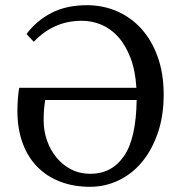

<svg xmlns="http://www.w3.org/2000/svg" viewBox="-20 -704 697 739"><path d="M47 -278Q47 -301 49 -326.5Q51 -352 54 -366H505Q501 -433 482 -482Q463 -531 434.5 -562.5Q406 -594 370 -609Q334 -624 295 -624Q238 -624 191.5 -602.5Q145 -581 110 -543L82 -573Q120 -624 177.5 -654Q235 -684 315 -684Q376 -684 429.5 -661Q483 -638 523 -594.5Q563 -551 586.5 -486.5Q610 -422 610 -340Q610 -258 587.5 -192.5Q565 -127 527 -81Q489 -35 437 -10Q385 15 327 15Q264 15 212.5 -4.5Q161 -24 124 -61.5Q87 -99 67 -153.5Q47 -208 47 -278ZM328 -35Q410 -35 457 -103Q504 -171 506 -319H154Q151 -300 149.5 -283Q148 -266 148 -240Q148 -200 161 -163Q174 -126 197.5 -97.5Q221 -69 254 -52Q287 -35 328 -35Z"/></svg>

Font: Source Serif Pro
Style: Regular
Weight: 400
Designer: Frank Grießhammer
Foundry: Adobe Systems Incorporated
Version: Version 2.000;PS 1.000;hotconv 16.6.51;makeotf.lib2.5.65220